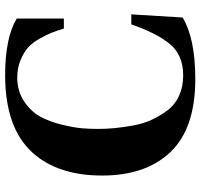

<svg xmlns="http://www.w3.org/2000/svg" viewBox="-36 -710 762 729"><g transform="rotate(-90 344.5 -346.0)"><path d="M128 -602Q222 -707 423 -707Q565 -707 638 -663V-484H600Q591 -513 584 -531Q577 -549 561.5 -576.5Q546 -604 528 -620Q510 -636 480.5 -648.5Q451 -661 414 -661Q363 -661 324.5 -635.5Q286 -610 266.5 -575Q247 -540 235.5 -493Q224 -446 221.5 -415.5Q219 -385 219 -355Q219 -323 222 -291.5Q225 -260 232 -221Q239 -182 254 -150Q269 -118 290 -90Q311 -62 345 -46.5Q379 -31 422 -31Q499 -31 540.5 -80.5Q582 -130 616 -228H654L642 -33Q562 15 408 15Q222 15 132 -78.5Q42 -172 42 -339Q42 -506 128 -602Z"/></g></svg>

Font: Heuristica
Style: Bold
Weight: 700
Version: Version 1.0.2